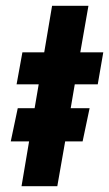

<svg xmlns="http://www.w3.org/2000/svg" viewBox="-20 -640 375 660"><path d="M17 -154 41 -268H99L113 -350H37L57 -460H132L159 -620H284L256 -460H335L316 -350H237L223 -268H288L264 -154H204L177 0H54L80 -154Z"/></svg>

Font: Jost* 600 Semi
Style: Italic
Weight: 600
Italic angle: -10°
Version: Version 3.500